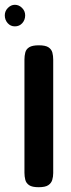

<svg xmlns="http://www.w3.org/2000/svg" viewBox="-47 -772 296 801"><path d="M114 9Q87 9 74.5 0.5Q62 -8 58.5 -22Q55 -36 55 -51V-524Q55 -539 58.5 -553Q62 -567 75 -575Q88 -583 115 -583Q143 -583 155.5 -574.5Q168 -566 171.5 -552.5Q175 -539 175 -523V-50Q175 -35 171 -21.5Q167 -8 154.5 0.5Q142 9 114 9ZM15 -662Q-3 -662 -15 -675.5Q-27 -689 -27 -708Q-27 -726 -14 -739Q-1 -752 15 -752Q32 -752 45 -739Q58 -726 58 -708Q58 -689 46 -675.5Q34 -662 15 -662Z"/></svg>

Font: Fredoka SemiCondensed Medium
Style: Regular
Weight: 500
Width: 4
Designer: Ben Nathan
Foundry: Milena B. Brandão, Ben Nathan
Version: Version 2.001